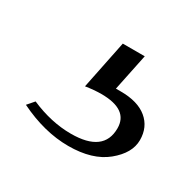

<svg xmlns="http://www.w3.org/2000/svg" viewBox="-67 -134 379 371"><g transform="rotate(30 122.5 52.0)"><path d="M156 22Q194 22 214.5 39Q235 56 235 85Q235 114 204.5 139Q174 164 120.5 164Q67 164 10 136L23 121Q69 141 113 141Q186 141 186 87Q186 45 126 45Q110 45 91 48L113 -60H162L145 22Z"/></g></svg>

Font: Halant Light
Style: Regular
Weight: 300
Designer: Hitesh Malaviya (Devanagari), Satya Rajpurohit (Latin)
Foundry: Indian Type Foundry
Version: Version 1.101;PS 1.0;hotconv 1.0.78;makeotf.lib2.5.61930; tt